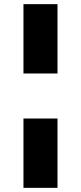

<svg xmlns="http://www.w3.org/2000/svg" viewBox="-20 -725 390 925"><path d="M93 -371V-705H257V-371ZM93 180V-154H257V180Z"/></svg>

Font: Nunito Sans 6pt Black
Style: Regular
Weight: 900
Version: Version 3.101;gftools[0.9.27]